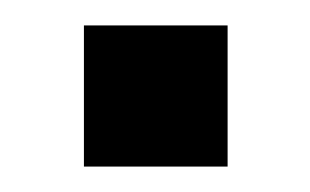

<svg xmlns="http://www.w3.org/2000/svg" viewBox="-20 -394 244 151"><path d="M159 -263H46V-374H159Z"/></svg>

Font: Blinker SemiBold
Style: Regular
Weight: 600
Designer: Juergen Huber
Foundry: supertype
Version: Version 1.015;PS 1.15;hotconv 1.0.88;makeotf.lib2.5.647800